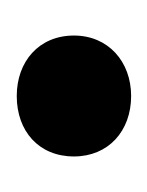

<svg xmlns="http://www.w3.org/2000/svg" viewBox="7 -180 180 235"><g transform="rotate(90 97.5 -62.0)"><path d="M97 8C140 8 171 -19 171 -62C171 -104 140 -132 97 -132C55 -132 23 -104 23 -62C23 -19 55 8 97 8Z"/></g></svg>

Font: Mona Sans SemiCondensed
Style: Bold
Weight: 700
Width: 4
Designer: Deni Anggara
Foundry: GitHub
Version: Version 2.000